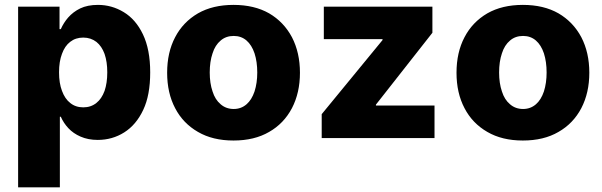

<svg xmlns="http://www.w3.org/2000/svg" viewBox="-20 -573 2500 797"><path d="M228.5 204.6H55.2V-545.4H227.1V-452.1H232.4Q244.1 -478.5 262.7 -500Q283.7 -523.9 313 -538.1Q343.3 -552.7 386.7 -552.7Q443.8 -552.7 493.2 -522.9Q543.5 -492.7 573.2 -430.7Q603.5 -367.7 603.5 -272.5Q603.5 -178.2 574.7 -117.2Q545.4 -54.7 495.6 -23.4Q446.3 7.8 385.7 7.8Q345.7 7.8 314.5 -5.9Q284.2 -19 263.7 -41Q244.1 -62 232.4 -88.4H228.5ZM225.1 -272.9Q225.1 -227.5 237.3 -195.8Q249.5 -162.6 271.5 -145.5Q293.9 -127.4 325.7 -127.4Q357.4 -127.4 379.9 -145.5Q401.9 -162.6 414.1 -195.8Q425.3 -228.5 425.3 -272.9Q425.3 -316.4 414.1 -349.1Q402.3 -381.3 380.4 -398.9Q356.9 -417 325.7 -417Q293.9 -417 271.5 -399.4Q249 -382.3 237.3 -349.6Q225.1 -317.9 225.1 -272.9Z M949.2 10.3Q862.8 10.3 801.8 -25.4Q739.7 -61 707 -124Q673.8 -187 673.8 -271Q673.8 -355.5 707 -418.5Q739.7 -481.4 801.8 -517.6Q863.3 -552.7 949.2 -552.7Q1035.6 -552.7 1097.2 -517.6Q1158.2 -481.9 1191.9 -418.5Q1225.1 -354.5 1225.1 -271Q1225.1 -188 1191.9 -124Q1158.2 -60.1 1097.2 -25.4Q1036.1 10.3 949.2 10.3ZM950.2 -120.6Q981 -120.6 1003.4 -140.1Q1024.9 -158.7 1036.6 -193.4Q1047.9 -228.5 1047.9 -272Q1047.9 -316.4 1036.6 -351.6Q1024.9 -386.2 1003.4 -404.8Q981.4 -423.8 950.2 -423.8Q918 -423.8 896 -404.8Q873 -385.7 862.3 -351.6Q850.6 -317.4 850.6 -272Q850.6 -227.5 862.3 -193.4Q873 -159.2 896 -140.1Q918.5 -120.6 950.2 -120.6Z M1783.7 0H1315.4V-99.1L1567.9 -406.7V-410.6H1324.2V-545.4H1774.9V-437L1540.5 -138.7V-134.8H1783.7Z M2150.4 10.3Q2064 10.3 2002.9 -25.4Q1940.9 -61 1908.2 -124Q1875 -187 1875 -271Q1875 -355.5 1908.2 -418.5Q1940.9 -481.4 2002.9 -517.6Q2064.5 -552.7 2150.4 -552.7Q2236.8 -552.7 2298.3 -517.6Q2359.4 -481.9 2393.1 -418.5Q2426.3 -354.5 2426.3 -271Q2426.3 -188 2393.1 -124Q2359.4 -60.1 2298.3 -25.4Q2237.3 10.3 2150.4 10.3ZM2151.4 -120.6Q2182.1 -120.6 2204.6 -140.1Q2226.1 -158.7 2237.8 -193.4Q2249 -228.5 2249 -272Q2249 -316.4 2237.8 -351.6Q2226.1 -386.2 2204.6 -404.8Q2182.6 -423.8 2151.4 -423.8Q2119.1 -423.8 2097.2 -404.8Q2074.2 -385.7 2063.5 -351.6Q2051.8 -317.4 2051.8 -272Q2051.8 -227.5 2063.5 -193.4Q2074.2 -159.2 2097.2 -140.1Q2119.6 -120.6 2151.4 -120.6Z"/></svg>

Font: My Font
Style: Regular
Weight: 500
Designer: Rasmus Andersson
Foundry: rsms
Version: Version 0.001